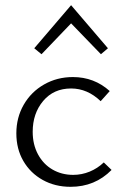

<svg xmlns="http://www.w3.org/2000/svg" viewBox="-20 -715 475 740"><path d="M112 -529 254 -695 396 -529 369 -506 254 -625 140 -506ZM43 -201Q43 -262 71.5 -311.5Q100 -361 150 -389.5Q200 -418 261 -418Q343 -418 403 -364L368 -325Q317 -374 254 -374Q187 -374 146.5 -326Q106 -278 106 -207Q106 -158 126.5 -120Q147 -82 182.5 -61.5Q218 -41 262 -41Q295 -41 325.5 -53.5Q356 -66 380 -89L410 -60Q346 5 252 5Q192 5 144.5 -21.5Q97 -48 70 -94.5Q43 -141 43 -201Z"/></svg>

Font: Ysabeau Infant Semilight
Style: Regular
Weight: 300
Designer: Christian Thalmann (Catharsis Fonts)
Version: Version 0.003